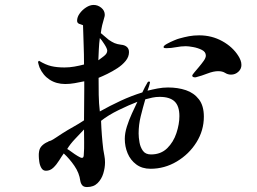

<svg xmlns="http://www.w3.org/2000/svg" viewBox="-20 -759 1040 777"><path d="M320 -235Q304 -218 284 -197Q264 -176 252 -156Q258 -153 270 -144Q282 -135 294.5 -127.5Q307 -120 311 -120Q316 -120 317.5 -124Q319 -128 319 -132Q321 -158 320.5 -184Q320 -210 320 -235ZM706 -289Q706 -330 686.5 -348.5Q667 -367 626 -367Q611 -367 596.5 -364Q582 -361 568 -357Q558 -323 549.5 -288.5Q541 -254 541 -219Q541 -203 544.5 -183Q548 -163 558.5 -148.5Q569 -134 591 -134Q631 -134 656.5 -159Q682 -184 694 -220.5Q706 -257 706 -289ZM414 -554Q414 -562 402.5 -580Q391 -598 384 -605Q381 -583 380 -560.5Q379 -538 378 -515Q386 -521 400 -531.5Q414 -542 414 -554ZM805 -287Q805 -231 775 -183Q745 -135 695.5 -105.5Q646 -76 589 -76Q555 -76 531.5 -93.5Q508 -111 496.5 -138.5Q485 -166 485 -197Q485 -220 493.5 -247Q502 -274 514 -300Q526 -326 536 -347Q502 -334 460 -313.5Q418 -293 389 -270Q391 -212 398 -154Q400 -141 402.5 -128.5Q405 -116 405 -102Q405 -80 398 -57Q391 -34 375 -18Q359 -2 332 -2Q319 -2 313 -9Q307 -16 305 -27Q301 -59 281 -88Q261 -117 238 -138Q230 -127 219.5 -110Q209 -93 196 -80.5Q183 -68 166 -68Q154 -68 147.5 -79Q141 -90 139 -104.5Q137 -119 137 -127Q137 -132 137 -136.5Q137 -141 138 -145Q140 -160 150.5 -170Q161 -180 174 -185Q176 -187 179.5 -188Q183 -189 186 -190Q193 -193 208.5 -203.5Q224 -214 232 -219Q254 -233 276.5 -245.5Q299 -258 320 -272Q320 -304 320.5 -335Q321 -366 321 -397Q321 -405 321 -413.5Q321 -422 321 -430Q302 -426 282.5 -422.5Q263 -419 244 -419Q208 -419 181 -436.5Q154 -454 140 -486Q139 -489 136.5 -497Q134 -505 134 -507Q134 -511 138 -513Q164 -497 187 -491.5Q210 -486 241 -486Q261 -486 281 -489.5Q301 -493 320 -498Q320 -539 318.5 -578Q317 -617 316 -657Q309 -659 300.5 -662.5Q292 -666 292 -675Q292 -690 302.5 -704.5Q313 -719 328.5 -729Q344 -739 359 -739Q376 -739 390 -727.5Q404 -716 404 -699Q404 -694 402 -688Q397 -672 393.5 -657Q390 -642 388 -625Q396 -618 404 -611.5Q412 -605 420 -598Q433 -589 443.5 -584.5Q454 -580 470 -578Q484 -577 493 -569.5Q502 -562 502 -548Q502 -529 488.5 -512.5Q475 -496 455 -483Q435 -470 414.5 -460Q394 -450 379 -444Q379 -410 379.5 -375.5Q380 -341 384 -308Q425 -331 468 -351Q511 -371 556 -385Q561 -396 566.5 -406.5Q572 -417 578 -427Q580 -429 583 -429Q587 -429 587 -425Q587 -423 583 -409.5Q579 -396 577 -392Q597 -397 618 -401Q639 -405 660 -405Q700 -405 732.5 -394Q765 -383 785 -357Q805 -331 805 -287ZM957 -496Q957 -480 944.5 -468.5Q932 -457 915 -457Q902 -457 891 -464Q880 -471 863 -471Q844 -471 819.5 -461.5Q795 -452 775 -447Q773 -446 769 -446Q765 -446 761.5 -447.5Q758 -449 758 -453Q758 -456 766.5 -466Q775 -476 785.5 -488.5Q796 -501 804.5 -513Q813 -525 813 -534Q813 -549 797 -557Q781 -565 762 -568.5Q743 -572 732 -572Q713 -572 692.5 -568Q672 -564 653 -564Q651 -564 646.5 -564.5Q642 -565 642 -569Q642 -574 655.5 -581.5Q669 -589 684.5 -595.5Q700 -602 705 -603Q726 -609 745 -612.5Q764 -616 786 -616Q837 -616 879.5 -592.5Q922 -569 945 -532Q950 -524 953.5 -515Q957 -506 957 -496Z"/></svg>

Font: Kaisei HarunoUmi Medium
Style: Regular
Weight: 500
Designer: Font-Kai, 金井和夫
Foundry: KAZUO KANAI
Version: Version 5.003